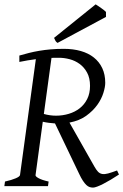

<svg xmlns="http://www.w3.org/2000/svg" viewBox="-20 -854 566 881"><path d="M525.9 -53.2Q506.8 -40.5 488.3 -29.5Q469.7 -18.6 454.1 -10.5Q438.5 -2.4 426 2.2Q413.6 6.8 407.2 6.8Q398.9 6.8 391.4 4.4Q383.8 2 376.2 -5.1Q368.7 -12.2 360.4 -24.7Q352.1 -37.1 342.8 -57.1L232.4 -287.6Q218.3 -288.6 203.4 -290.5Q188.5 -292.5 176.3 -295.4L143.1 -50.8Q141.6 -44.9 157 -36.4Q172.4 -27.8 203.1 -21L200.2 0H0L2.9 -21Q33.7 -27.8 52.2 -35.9Q70.8 -43.9 71.8 -50.8L144.5 -582.5Q125.5 -580.1 106.7 -576.9Q87.9 -573.7 68.8 -569.8V-599.1Q90.8 -605.5 113 -611.1Q135.3 -616.7 159.7 -620.8Q184.1 -625 211.9 -627.4Q239.7 -629.9 272.9 -629.9Q315.9 -629.9 350.8 -619.9Q385.7 -609.9 410.6 -590.1Q435.5 -570.3 449.2 -541.3Q462.9 -512.2 462.9 -474.1Q462.9 -455.1 454.3 -427.5Q445.8 -399.9 426.5 -372.8Q407.2 -345.7 376 -323Q344.7 -300.3 298.8 -291.5L413.1 -89.8Q421.9 -74.2 429.9 -65.9Q438 -57.6 449 -55.7Q460 -53.7 476.1 -58.1Q492.2 -62.5 517.1 -71.8ZM251 -588.9H233.4Q224.6 -588.9 216.3 -588.4L181.2 -331.1Q195.3 -327.1 209.2 -325.2Q223.1 -323.2 236.8 -323.2Q267.6 -323.2 295.9 -331.8Q324.2 -340.3 345.7 -357.2Q367.2 -374 380.1 -399.7Q393.1 -425.3 393.1 -460Q393.1 -496.1 379.6 -520.8Q366.2 -545.4 345.5 -560.5Q324.7 -575.7 299.6 -582.3Q274.4 -588.9 251 -588.9ZM466.3 -776.4 244.1 -657.2Q237.3 -661.6 234.9 -666Q232.4 -670.4 228 -680.2L418.9 -834L430.2 -826.7Q436.5 -822.3 443.6 -817.4Q450.7 -812.5 457 -807.6Q463.4 -802.7 466.3 -799.3Z"/></svg>

Font: Gentium Plus Afr
Style: Italic
Weight: 400
Italic angle: -8°
Designer: J. Victor Gaultney, Annie Olsen, Iska Routamaa, Becca Hirsbrunner
Foundry: SIL International
Version: Version 5.000